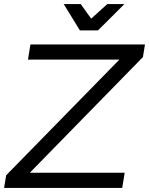

<svg xmlns="http://www.w3.org/2000/svg" viewBox="-25 -917 728 937"><path d="M123.5 -700H682.5L672.5 -638.5L120.5 -74H583.5L571.5 0H-5L5 -61.5L557.5 -626H111.5ZM582 -897 453 -768.5H365L286 -897H369L420 -826L498.5 -897Z"/></svg>

Font: Argentum Sans Light
Style: Italic
Weight: 300
Italic angle: -11.3°
Designer: Julieta Ulanovsky (font), Owen Earl (portions from Jones font), Cristiano Sobral (main changes and remaster)
Foundry: Julieta Ulanovsky (font), Owen Earl (portions from Jones font), Cristiano Sobral (main changes and remaster)
Version: Version 3.127